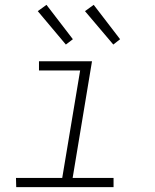

<svg xmlns="http://www.w3.org/2000/svg" viewBox="-20 -773 640 793"><path d="M449 0H47L46 -38H237L311 -482H141V-520H360L280 -38H449ZM448 -589 331 -727 367 -753 476 -611ZM252 -589 136 -727 172 -753 281 -611Z"/></svg>

Font: Iosevka XLt Ex Obl
Style: Regular
Weight: 200
Width: 7
Italic angle: -9°
Monospace: yes
Designer: Belleve Invis
Foundry: Belleve Invis
Version: Version 32.5.0; ttfautohint (v1.8.4)